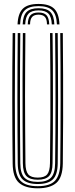

<svg xmlns="http://www.w3.org/2000/svg" viewBox="-20 -972 392 998"><path d="M180.2 -951.5Q236.2 -951.5 261.5 -926.8Q286.8 -902 289 -845.2H275.8Q274 -896 251.8 -918.1Q229.5 -940.2 180.2 -940.2Q130.8 -940.2 108.5 -918.1Q86.2 -896 84.5 -845.2H71.2Q73.5 -902 98.8 -926.8Q124 -951.5 180.2 -951.5ZM180.2 -929.2Q222.5 -929.2 241.8 -909.8Q261 -890.2 262.5 -845.2H249.2Q248 -884 231.9 -901Q215.8 -918 180.2 -918Q144.5 -918 128.4 -901Q112.2 -884 111 -845.2H97.8Q99.2 -890.2 118.4 -909.8Q137.5 -929.2 180.2 -929.2ZM180.2 -907Q209.2 -907 222 -892.6Q234.8 -878.2 236 -845.2H224.2Q224 -872.2 213.4 -884Q202.8 -895.8 180.2 -895.8Q157.8 -895.8 147.1 -884Q136.5 -872.2 136.2 -845.2H124.2Q125.2 -878.2 138.2 -892.6Q151.2 -907 180.2 -907ZM176.2 6.8Q110.8 6.8 78.6 -22Q46.5 -50.8 45.8 -122.8Q45 -193 44.4 -275.4Q43.8 -357.8 43.8 -446.5Q43.8 -535.2 44.2 -625.1Q44.8 -715 45.8 -800H59Q58.2 -722.8 57.8 -634.8Q57.2 -546.8 57.2 -456.1Q57.2 -365.5 57.8 -280.4Q58.2 -195.2 59 -124Q59.8 -60.8 86.4 -32.5Q113 -4.2 176.2 -4.2Q239.5 -4.2 265.9 -32.5Q292.2 -60.8 293.2 -124Q294 -193.8 294.5 -276Q295 -358.2 295 -447.1Q295 -536 294.6 -625.8Q294.2 -715.5 293.2 -800H306.5Q307.5 -697.2 308 -581.4Q308.5 -465.5 308.1 -348Q307.8 -230.5 306.5 -122.8Q305.5 -50 273.2 -21.6Q241 6.8 176.2 6.8ZM176.2 -15.5Q123.5 -15.5 98.1 -39Q72.8 -62.5 72.2 -123Q71.5 -200.8 71 -284Q70.5 -367.2 70.5 -453.5Q70.5 -539.8 71 -626.9Q71.5 -714 72.2 -800H85.5Q84.8 -720 84.2 -633Q83.8 -546 83.8 -457.6Q83.8 -369.2 84.2 -284.4Q84.8 -199.5 85.5 -123.2Q86 -69.5 107.5 -48Q129 -26.5 176.2 -26.5Q223 -26.5 244.5 -47.9Q266 -69.2 266.5 -123.2Q267.5 -199 268 -282.2Q268.5 -365.5 268.5 -452.8Q268.5 -540 268 -627.8Q267.5 -715.5 266.5 -800H280Q280.8 -719 281.2 -632Q281.8 -545 281.8 -457Q281.8 -369 281.2 -284.2Q280.8 -199.5 280 -123Q279.2 -63 254.4 -39.2Q229.5 -15.5 176.2 -15.5ZM176.2 -37.8Q135.8 -37.8 117.5 -56.6Q99.2 -75.5 98.8 -123.8Q97.8 -216.8 97.4 -330.6Q97 -444.5 97.2 -565.4Q97.5 -686.2 98.8 -800H112Q111.2 -718.5 110.8 -637.2Q110.2 -556 110.2 -472.9Q110.2 -389.8 110.8 -303Q111.2 -216.2 112.2 -123.8Q112.8 -82.2 127 -65.5Q141.2 -48.8 176.2 -48.8Q211.2 -48.8 225.2 -65.5Q239.2 -82.2 239.8 -123.8Q241.5 -253 241.9 -364.8Q242.2 -476.5 241.8 -582.5Q241.2 -688.5 240 -800H253.2Q254.2 -723.2 254.8 -635.5Q255.2 -547.8 255.2 -457.5Q255.2 -367.2 254.8 -281.6Q254.2 -196 253.2 -123.8Q252.8 -74.8 234.4 -56.2Q216 -37.8 176.2 -37.8Z"/></svg>

Font: Big Shoulders Inline Display Thin
Style: Regular
Weight: 400
Version: Version 2.002